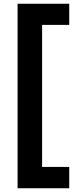

<svg xmlns="http://www.w3.org/2000/svg" viewBox="-20 -831 448 1026"><path d="M74 175V-811H350V-698H205V61H350V175Z"/></svg>

Font: DM Sans 9pt ExtraBold
Style: Regular
Weight: 800
Version: Version 4.004;gftools[0.9.30]